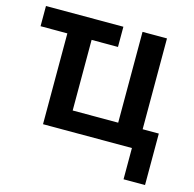

<svg xmlns="http://www.w3.org/2000/svg" viewBox="-99 -623 881 872"><g transform="rotate(15 341.0 -187.5)"><path d="M556 147V0H138V-427H12V-522H376V-427H252V-95H466V-522H581V-95H657V147Z"/></g></svg>

Font: Ubuntu Sans SemiBold
Style: Regular
Weight: 600
Designer: Dalton Maag Ltd
Foundry: Dalton Maag Ltd
Version: Version 1.006; ttfautohint (v1.8.4.7-5d5b)